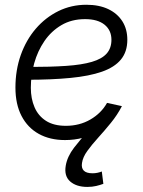

<svg xmlns="http://www.w3.org/2000/svg" viewBox="-20 -566 590 790"><path d="M247.6 10.3Q185.5 10.3 139.6 -15.1Q93.8 -40.5 68.6 -88.9Q43.5 -137.2 43.5 -205.6Q43.5 -277.3 65.4 -339.4Q87.4 -401.4 127.2 -447.8Q167 -494.1 220.2 -520.3Q273.4 -546.4 335.4 -546.4Q387.7 -546.4 425.3 -528.6Q462.9 -510.7 483.4 -478.5Q503.9 -446.3 503.9 -402.3Q503.9 -353 477.5 -321Q451.2 -289.1 399.4 -271Q347.7 -252.9 270.3 -245.4Q192.9 -237.8 90.3 -237.8L98.1 -290.5Q188 -290.5 252.4 -294.9Q316.9 -299.3 358.2 -311.5Q399.4 -323.7 418.9 -345.7Q438.5 -367.7 438.5 -402.3Q438.5 -441.4 410.2 -464.4Q381.8 -487.3 330.1 -487.3Q274.4 -487.3 232.7 -462.6Q190.9 -438 162.8 -397Q134.8 -356 120.8 -305.9Q106.9 -255.9 106.9 -204.6Q106.9 -160.2 122.1 -124.8Q137.2 -89.4 169.2 -68.8Q201.2 -48.3 251 -48.3Q307.1 -48.3 351.8 -74.2Q396.5 -100.1 420.4 -142.6L481.4 -129.4Q450.7 -66.4 388.4 -28.1Q326.2 10.3 247.6 10.3ZM339.4 203.1Q294.4 203.1 268.8 180.7Q243.2 158.2 250.5 115.7Q256.8 78.1 284.7 41.7Q312.5 5.4 348.1 -32.7L481.4 -128.9Q462.4 -92.3 436 -60.1Q409.7 -27.8 383.8 0.7Q357.9 29.3 339.4 54.9Q320.8 80.6 317.4 104.5Q314 125 324.7 136Q335.4 147 360.8 147Q371.6 147 381.6 144.8Q391.6 142.6 398.9 139.6L405.3 190.4Q392.1 195.3 375.7 199.2Q359.4 203.1 339.4 203.1Z"/></svg>

Font: Inter 20pt Light
Style: Italic
Weight: 300
Italic angle: -9.3988°
Version: Version 4.001;git-66647c0bb